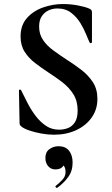

<svg xmlns="http://www.w3.org/2000/svg" viewBox="-20 -656 555 952"><path d="M174 -524Q174 -486 193.5 -457.5Q213 -429 244.5 -406Q276 -383 311 -360Q349 -336 383.5 -309.5Q418 -283 440.5 -248.5Q463 -214 463 -166Q463 -113 434.5 -73Q406 -33 357.5 -10.5Q309 12 247 12Q217 12 184.5 6Q152 0 125.5 -9Q99 -18 87 -28Q83 -31 80 -34.5Q77 -38 77 -47L74 -206Q73 -211 78.5 -211.5Q84 -212 85 -208Q100 -177 118 -142.5Q136 -108 158.5 -79Q181 -50 209 -31.5Q237 -13 273 -13Q296 -13 317 -21Q338 -29 351.5 -50Q365 -71 365 -108Q365 -155 344 -188.5Q323 -222 290 -247.5Q257 -273 221 -296Q186 -319 154 -343.5Q122 -368 102 -399.5Q82 -431 82 -475Q82 -531 113.5 -566.5Q145 -602 193.5 -619Q242 -636 292 -636Q328 -636 364 -629.5Q400 -623 421 -614Q431 -610 433.5 -605Q436 -600 436 -594V-447Q436 -444 431.5 -442.5Q427 -441 425 -444Q419 -456 408 -483.5Q397 -511 379 -541Q361 -571 333 -592.5Q305 -614 265 -614Q240 -614 219.5 -604Q199 -594 186.5 -574.5Q174 -555 174 -524ZM264 275Q260 277 256.5 272.5Q253 268 257 265Q275 251 290 234.5Q305 218 305 198Q305 175 296 166Q287 157 273 156L300 137Q301 160 289.5 172Q278 184 254 184Q233 184 219 168Q205 152 205 127Q205 98 225 83.5Q245 69 270 69Q305 69 322.5 91.5Q340 114 340 150Q340 192 318 222Q296 252 264 275Z"/></svg>

Font: Cormorant Infant Light
Style: Regular
Weight: 300
Designer: Christian Thalmann (Catharsis Fonts)
Foundry: Catharsis Fonts
Version: Version 4.001